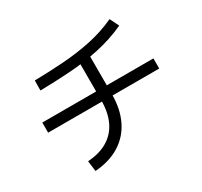

<svg xmlns="http://www.w3.org/2000/svg" viewBox="-166 -997 1331 1266"><g transform="rotate(-30 500.0 -364.5)"><path d="M172 -595 173 -671Q285 -673 393 -680.5Q501 -688 604 -709.5Q707 -731 802 -775L836 -706Q734 -659 623.5 -635.5Q513 -612 399 -604.5Q285 -597 172 -595ZM923 -406V-329H77V-406ZM221 46 211 -34Q302 -40 363.5 -77.5Q425 -115 456 -181Q487 -247 487 -339V-656H568V-339Q568 -225 527 -141.5Q486 -58 408.5 -10Q331 38 221 46Z"/></g></svg>

Font: Murecho Thin
Style: Regular
Weight: 400
Version: Version 1.010